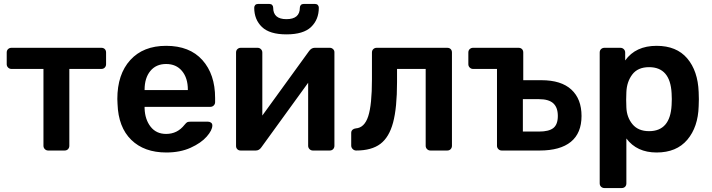

<svg xmlns="http://www.w3.org/2000/svg" viewBox="-20 -762 3603 972"><path d="M224 0Q214 0 207 -7Q200 -14 200 -24V-413H38Q28 -413 21 -420Q14 -427 14 -437V-496Q14 -507 21 -513.5Q28 -520 38 -520H493Q504 -520 510.5 -513.5Q517 -507 517 -496V-437Q517 -427 510.5 -420Q504 -413 493 -413H331V-24Q331 -14 324.5 -7Q318 0 307 0Z M822 10Q710 10 644.5 -54Q579 -118 575 -236L574 -261Q574 -386 639.5 -458Q705 -530 821 -530Q940 -530 1004.5 -458Q1069 -386 1069 -266V-245Q1069 -235 1062 -228Q1055 -221 1044 -221H712V-213Q714 -157 742.5 -120.5Q771 -84 821 -84Q878 -84 914 -130Q923 -141 928 -143.5Q933 -146 945 -146H1033Q1042 -146 1048.5 -141Q1055 -136 1055 -127Q1055 -103 1026.5 -70.5Q998 -38 945 -14Q892 10 822 10ZM931 -306V-308Q931 -367 901.5 -402.5Q872 -438 821 -438Q770 -438 741 -402.5Q712 -367 712 -308V-306Z M1650 -520Q1659 -520 1666 -513.5Q1673 -507 1673 -498V-24Q1673 -14 1666.5 -7Q1660 0 1649 0H1564Q1554 0 1547 -7Q1540 -14 1540 -24V-343L1303 -16Q1292 0 1275 0H1198Q1188 0 1181.5 -6.5Q1175 -13 1175 -23V-496Q1175 -507 1182 -513.5Q1189 -520 1199 -520H1284Q1294 -520 1301 -513Q1308 -506 1308 -496V-177L1545 -504Q1557 -520 1573 -520ZM1430 -588Q1345 -588 1306 -625.5Q1267 -663 1267 -723Q1267 -731 1272 -736.5Q1277 -742 1286 -742H1344Q1353 -742 1358 -736.5Q1363 -731 1363 -723Q1363 -665 1430 -665Q1498 -665 1498 -723Q1498 -731 1503 -736.5Q1508 -742 1517 -742H1575Q1584 -742 1589 -736.5Q1594 -731 1594 -723Q1594 -663 1555 -625.5Q1516 -588 1430 -588Z M1783 0Q1773 0 1765.5 -7.5Q1758 -15 1758 -25V-89Q1758 -99 1764.5 -105Q1771 -111 1781 -112Q1825 -115 1844 -173Q1863 -231 1863 -361V-496Q1863 -507 1870 -513.5Q1877 -520 1887 -520H2244Q2255 -520 2261.5 -513.5Q2268 -507 2268 -496V-24Q2268 -14 2261.5 -7Q2255 0 2244 0H2159Q2149 0 2142 -7Q2135 -14 2135 -24V-413H1990V-346Q1990 -216 1970 -141.5Q1950 -67 1905.5 -33.5Q1861 0 1783 0Z M2520 0Q2510 0 2503 -7Q2496 -14 2496 -24V-413H2375Q2365 -413 2358 -420Q2351 -427 2351 -437V-496Q2351 -507 2358 -513.5Q2365 -520 2375 -520H2605Q2616 -520 2622.5 -513.5Q2629 -507 2629 -496V-356H2721Q2821 -356 2872.5 -308.5Q2924 -261 2924 -175Q2924 -88 2870 -44Q2816 0 2712 0ZM2709 -96Q2759 -96 2781.5 -114Q2804 -132 2804 -175Q2804 -218 2781 -239Q2758 -260 2709 -260H2627V-96Z M3040 190Q3030 190 3023 183.5Q3016 177 3016 166V-496Q3016 -507 3023 -513.5Q3030 -520 3040 -520H3120Q3131 -520 3138 -513Q3145 -506 3145 -496V-456Q3198 -530 3304 -530Q3405 -530 3459 -466.5Q3513 -403 3517 -296Q3518 -284 3518 -260Q3518 -236 3517 -224Q3514 -119 3459.5 -54.5Q3405 10 3304 10Q3204 10 3151 -61V166Q3151 177 3144.5 183.5Q3138 190 3127 190ZM3266 -98Q3373 -98 3380 -230Q3381 -240 3381 -260Q3381 -280 3380 -290Q3373 -422 3266 -422Q3209 -422 3181 -385Q3153 -348 3151 -295Q3150 -283 3150 -257Q3150 -231 3151 -218Q3153 -168 3182 -133Q3211 -98 3266 -98Z"/></svg>

Font: Rubik AZ
Style: Regular
Weight: 500
Designer: Hubert and Fischer
Foundry: Hubert & Fischer
Version: Version 2.000